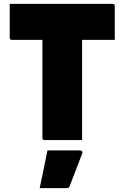

<svg xmlns="http://www.w3.org/2000/svg" viewBox="-20 -720 640 987"><path d="M402 0H209Q198 0 198 -11V-515H41Q30 -515 30 -526V-700H559Q570 -700 570 -689V-515H402ZM224 53H393Q399 53 402 57.5Q405 62 403 68Q386 114 371 151.5Q356 189 338 237Q337 241 333.5 244Q330 247 323 247H184Q195 194 204.5 149.5Q214 105 224 53Z"/></svg>

Font: Recursive Mn Lnr St Blk
Style: Regular
Weight: 900
Monospace: yes
Version: Version 1.079;hotconv 1.0.112;makeotfexe 2.5.65598; ttfautoh